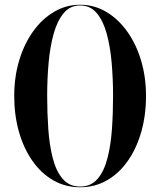

<svg xmlns="http://www.w3.org/2000/svg" viewBox="-20 -780 676 810"><path d="M318 10Q255.4 10 204.2 -19.6Q153.1 -49.2 116.4 -101.9Q79.6 -154.5 59.8 -224.4Q40 -294.4 40 -375Q40 -455.6 61.1 -525.6Q82.2 -595.5 120.1 -648.1Q158 -700.8 208.6 -730.4Q259.1 -760 318 -760Q376.9 -760 427.4 -730.4Q478 -700.8 515.9 -648.1Q553.8 -595.5 574.9 -525.6Q596 -455.6 596 -375Q596 -294.4 576.2 -224.4Q556.4 -154.5 519.6 -101.9Q482.9 -49.2 431.8 -19.6Q380.6 10 318 10ZM318 -757Q276 -757 248.9 -724.8Q221.8 -692.6 206.5 -638Q191.2 -583.4 185.1 -515.2Q179 -447 179 -375Q179 -303 183.8 -234.8Q188.6 -166.6 202.8 -112Q216.9 -57.4 244.6 -25.2Q272.2 7 318 7Q363.8 7 391.4 -25.2Q419.1 -57.4 433.2 -112Q447.4 -166.6 452.2 -234.8Q457 -303 457 -375Q457 -447 451.1 -515.2Q445.2 -583.4 430.2 -638Q415.2 -692.6 388 -724.8Q360.8 -757 318 -757Z"/></svg>

Font: Bodoni* 72 Medium
Style: Regular
Weight: 500
Version: Version 1.002; ttfautohint (v0.97) -l 8 -r 50 -G 200 -x 14 -